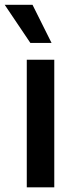

<svg xmlns="http://www.w3.org/2000/svg" viewBox="-46 -801 321 821"><path d="M68.5 0H186.1V-545.5H68.5ZM-25.9 -780.5 83.8 -617.5H174.4L93 -780.5Z"/></svg>

Font: Magic Ui Pro Semi Bold
Style: Regular
Weight: 600
Designer: Stefan Endress, Andreas Faust
Version: Version 1.000;FEAKit 1.0